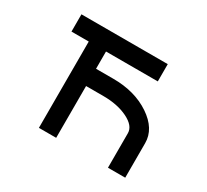

<svg xmlns="http://www.w3.org/2000/svg" viewBox="-148 -977 1296 1204"><g transform="rotate(30 500.0 -375.0)"><path d="M750 -750V-625H375V-500H500Q656.2 -500 765.6 -426.8Q875 -353.5 875 -250V0H750V-250Q750 -302.7 676.8 -338.9Q603.5 -375 500 -375H375V0H250V-625H125V-750Z"/></g></svg>

Font: Xanmono
Style: Regular
Weight: 400
Designer: GGBotNet
Foundry: GGBotNet
Version: 1.00